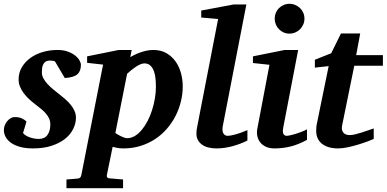

<svg xmlns="http://www.w3.org/2000/svg" viewBox="-27 -760 2012 999"><path d="M394 -422.9Q394 -389.2 375 -373Q356 -356.9 310.1 -354L258.8 -440.9Q255.4 -441.9 251.5 -442.9Q248 -443.8 243.2 -444.3Q238.3 -444.8 232.9 -444.8Q217.8 -444.8 209.5 -438.7Q201.2 -432.6 197 -423.3Q192.9 -414.1 191.9 -403.1Q190.9 -392.1 190.9 -382.8Q190.9 -367.2 198.7 -352.5Q206.5 -337.9 219.2 -324Q231.9 -310.1 247.8 -296.6Q263.7 -283.2 279.8 -271Q296.9 -257.8 312.7 -243.9Q328.6 -230 341.1 -214.6Q353.5 -199.2 360.8 -182.6Q368.2 -166 368.2 -147.9Q368.2 -119.1 354.5 -90.3Q340.8 -61.5 313 -38.8Q285.2 -16.1 243.2 -2Q201.2 12.2 145 12.2Q105.5 12.2 76.9 4.2Q48.3 -3.9 29.8 -17.3Q11.2 -30.8 2.2 -47.9Q-6.8 -64.9 -6.8 -83Q-6.8 -96.2 -2 -108.4Q2.9 -120.6 11 -130.1Q19 -139.6 28.8 -145.3Q38.6 -150.9 48.8 -150.9Q70.8 -150.9 85.9 -144.3Q101.1 -137.7 110.8 -127L92.8 -67.9Q98.1 -60.5 107.9 -54.7Q117.7 -48.8 129.2 -44.9Q140.6 -41 152.6 -39.1Q164.6 -37.1 174.8 -37.1Q205.1 -37.1 220 -57.9Q234.9 -78.6 234.9 -113.8Q234.9 -128.9 229 -142.3Q223.1 -155.8 212.4 -168.5Q201.7 -181.2 186.5 -193.6Q171.4 -206.1 152.8 -220.2Q137.2 -231.9 122.3 -246.1Q107.4 -260.3 95.7 -276.1Q84 -292 76.9 -309.6Q69.8 -327.1 69.8 -346.2Q69.8 -381.3 86.4 -409.7Q103 -438 130.9 -458.3Q158.7 -478.5 195.3 -489.3Q231.9 -500 272 -500Q303.2 -500 326.2 -491.5Q349.1 -482.9 364.3 -470.9Q379.4 -459 386.7 -445.6Q394 -432.1 394 -422.9Z M784.2 -307.1Q784.2 -328.1 782.2 -349.9Q780.3 -371.6 773.9 -389.4Q767.6 -407.2 755.6 -418.7Q743.7 -430.2 724.1 -430.2Q713.4 -430.2 700.9 -424.3Q688.5 -418.5 676 -409.9Q663.6 -401.4 652.6 -392.1Q641.6 -382.8 634.3 -376L573.2 -67.9Q579.1 -64 586.9 -59.3Q594.7 -54.7 603 -50.8Q611.3 -46.9 619.4 -43.9Q627.4 -41 634.3 -41Q655.3 -41 674.6 -52.5Q693.8 -64 710.4 -84Q727.1 -104 740.7 -130.1Q754.4 -156.2 763.9 -186Q773.4 -215.8 778.8 -246.8Q784.2 -277.8 784.2 -307.1ZM923.8 -311Q923.8 -271 914.1 -231.4Q904.3 -191.9 886 -156Q867.7 -120.1 840.8 -89.4Q814 -58.6 779.8 -36.1Q745.6 -13.7 704.1 -0.7Q662.6 12.2 615.2 12.2Q596.7 12.2 582.8 9.5Q568.8 6.8 559.1 3.9L528.8 151.9Q527.3 158.7 531.5 163.3Q535.6 168 543.9 168Q550.8 168.5 561 169.4Q569.8 170.4 582.8 171.4Q595.7 172.4 613.3 173.8V219.2H318.8V173.8Q326.7 172.9 337.2 172.4Q347.7 171.9 356.9 170.9Q367.7 169.9 378.9 168.9Q386.7 168 390.6 163.3Q394.5 158.7 396 151.9L509.3 -423.8L426.3 -433.1V-466.8L590.8 -500H658.2L650.9 -462.9Q658.7 -467.3 671.1 -473.6Q683.6 -480 699.2 -485.8Q714.8 -491.7 732.9 -495.8Q751 -500 771 -500Q810.5 -500 839.4 -483.2Q868.2 -466.3 887 -439.5Q905.8 -412.6 914.8 -378.9Q923.8 -345.2 923.8 -311Z M1260.3 -28.8Q1223.6 -10.3 1181.4 1Q1139.2 12.2 1100.1 12.2Q1050.3 12.2 1022.7 -8.5Q995.1 -29.3 995.1 -64Q995.1 -72.3 995.8 -81.3Q996.6 -90.3 999 -100.1L1107.9 -661.1L1020 -668.9V-705.1L1189 -736.8H1254.9L1131.8 -102.1Q1130.4 -93.3 1130.6 -84.7Q1130.9 -76.2 1133.8 -69.1Q1136.7 -62 1142.6 -57.6Q1148.4 -53.2 1158.2 -53.2Q1169.9 -53.2 1197.3 -60.3Q1224.6 -67.4 1260.3 -83Z M1570.3 -32.2Q1525.4 -7.8 1484.9 2.2Q1444.3 12.2 1401.4 12.2Q1374 12.2 1355.2 2.9Q1336.4 -6.3 1325.7 -21Q1314.9 -35.6 1311.5 -54Q1308.1 -72.3 1312 -90.8L1375 -422.9L1289.1 -432.1V-466.8L1454.1 -500H1524.4L1447.3 -99.1Q1445.3 -90.3 1444.8 -82Q1444.3 -73.7 1446 -67.4Q1447.8 -61 1452.6 -57.1Q1457.5 -53.2 1466.3 -53.2Q1470.2 -53.2 1481.7 -55.7Q1493.2 -58.1 1508.3 -62.5Q1523.4 -66.9 1539.8 -73.2Q1556.2 -79.6 1570.3 -86.9ZM1557.1 -663.1Q1557.1 -647 1551 -632.8Q1544.9 -618.7 1534.2 -607.9Q1523.4 -597.2 1509.3 -591.1Q1495.1 -585 1479 -585Q1462.9 -585 1449 -591.1Q1435.1 -597.2 1424.6 -607.9Q1414.1 -618.7 1408.2 -632.8Q1402.3 -647 1402.3 -663.1Q1402.3 -679.2 1408.2 -693.4Q1414.1 -707.5 1424.6 -717.8Q1435.1 -728 1449 -734.1Q1462.9 -740.2 1479 -740.2Q1495.1 -740.2 1509.3 -734.1Q1523.4 -728 1534.2 -717.8Q1544.9 -707.5 1551 -693.4Q1557.1 -679.2 1557.1 -663.1Z M1816.4 -418 1753.4 -108.9Q1748 -85.4 1758.5 -71.3Q1769 -57.1 1792.5 -57.1Q1804.2 -57.1 1820.6 -61Q1836.9 -64.9 1854.5 -70.3Q1872.1 -75.7 1888.7 -81.8Q1905.3 -87.9 1917.5 -91.8V-37.1Q1909.2 -33.2 1888.2 -25.1Q1867.2 -17.1 1840.3 -8.8Q1813.5 -0.5 1784.7 5.9Q1755.9 12.2 1732.4 12.2Q1703.6 12.2 1682.1 5.4Q1660.6 -1.5 1646.5 -13.4Q1632.3 -25.4 1625.2 -42Q1618.2 -58.6 1618.2 -78.1Q1618.2 -87.9 1618.9 -97.7Q1619.6 -107.4 1622.1 -118.2L1683.1 -416L1611.3 -408.2V-449.2L1696.3 -482.9L1747.1 -585.9H1847.2L1826.2 -473.1H1965.3V-418Z"/></svg>

Font: Charis SIL Afr
Style: Bold Italic
Weight: 700
Italic angle: -11°
Foundry: SIL International
Version: Version 5.000